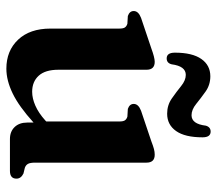

<svg xmlns="http://www.w3.org/2000/svg" viewBox="-60 -626 698 618"><g transform="rotate(90 289.0 -317.0)"><path d="M72 -130.5V-352Q72 -365 68.2 -370.2Q64.5 -375.5 56.5 -378L31.5 -379.5Q15.5 -385 15.5 -398.5Q15.5 -413.5 37.5 -422L135.5 -455Q165.5 -466 179 -466Q204.5 -466 204.5 -439.5V-156Q204.5 -113.5 223.8 -92.5Q243 -71.5 275.5 -71.5Q296.5 -71.5 320 -81.8Q343.5 -92 368 -114L371 -117V-352Q371 -365 367.2 -370.2Q363.5 -375.5 355.5 -378L330.5 -379.5Q314.5 -385 314.5 -398.5Q314.5 -413.5 336.5 -422L434.5 -455Q450 -461 459.5 -463.5Q469 -466 478 -466Q503.5 -466 503.5 -439.5V-81Q503.5 -65 507.5 -58Q511.5 -51 520 -48L538.5 -43.5Q555 -35.5 555 -21Q555 0 530 0H427.5Q403.5 0 389 -15Q374.5 -30 374.5 -55.5V-76Q322.5 -29 280.8 -8.8Q239 11.5 201 11.5Q143.5 11.5 107.8 -26.2Q72 -64 72 -130.5ZM346 -506Q318.5 -506 297 -521Q275.5 -536 257 -551Q238.5 -566 221 -566Q193 -566 187 -520.5Q183 -504.5 168 -504.5Q149.5 -504.5 149.5 -531Q149.5 -587 169.8 -616Q190 -645 225.5 -645Q253 -645 274.5 -629.8Q296 -614.5 314.5 -599.5Q333 -584.5 351 -584.5Q379 -584.5 384.5 -630.5Q389 -646 403.5 -646Q422 -646 422 -620Q422 -563.5 401.8 -534.8Q381.5 -506 346 -506Z"/></g></svg>

Font: Fraunces 72pt Soft SemiBold
Style: Regular
Weight: 600
Version: Version 1.000;[b76b70a41]